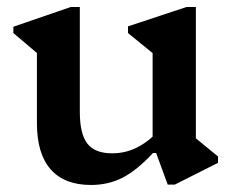

<svg xmlns="http://www.w3.org/2000/svg" viewBox="-20 -513 658 546"><path d="M239 13Q163 13 124 -31.5Q85 -76 85 -163V-402L128 -326L18 -419V-437L181 -493H207V-195Q207 -132 228.5 -104.5Q250 -77 299 -77Q336 -77 368.5 -93Q401 -109 431 -141V-79H416Q371 -30 330 -8.5Q289 13 239 13ZM457 12 424 -78H414V-402L457 -327L344 -419V-438L510 -493H537V-90L495 -154L600 -68V-50L477 12Z"/></svg>

Font: Platypi Light Medium
Style: Regular
Weight: 500
Version: Version 1.200